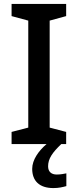

<svg xmlns="http://www.w3.org/2000/svg" viewBox="-20 -734 397 978"><path d="M225 113C225 74 247 43 292 0H317V-62L233 -84V-629L317 -652V-714H39V-652L124 -629V-84L39 -62V0H217C177 34 144 80 144 126C144 187 180 224 252 224C280 224 299 219 318 214V149C307 151 290 155 269 155C242 155 225 141 225 113Z"/></svg>

Font: Noto Sans Lao UI Med
Style: Regular
Weight: 500
Designer: Monotype Design Team
Foundry: Monotype Imaging Inc.
Version: Version 2.000